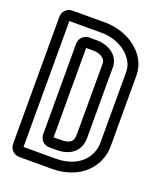

<svg xmlns="http://www.w3.org/2000/svg" viewBox="-134 -776 734 884"><g transform="rotate(20 233.0 -333.5)"><path d="M229 -642C319 -642 396 -582 396 -512V-165C396 -95 342 -25 226 -25H70V-642ZM20 -645V-22C20 4 41 25 67 25H226C366 25 446 -65 446 -165V-512C446 -620 337 -692 229 -692H67C41 -692 20 -671 20 -645ZM135 -555V-111C135 -85 156 -64 182 -64H217C286 -64 331 -99 331 -165V-512C331 -571 272 -602 221 -602H182C156 -602 135 -581 135 -555ZM281 -165C281 -129 268 -114 217 -114H185V-552H221C258 -552 281 -531 281 -512Z"/></g></svg>

Font: DIN Rundschrift
Style: BreitKont
Weight: 400
Width: 7
Version: Version 1.027